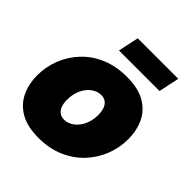

<svg xmlns="http://www.w3.org/2000/svg" viewBox="-198 -849 991 991"><g transform="rotate(45 298.0 -353.0)"><path d="M240 10Q157 10 105.5 -20.5Q54 -51 30.5 -102Q7 -153 7 -214Q7 -277 30 -335Q53 -393 96 -438.5Q139 -484 200.5 -510Q262 -536 340 -536Q424 -536 475 -506Q526 -476 549.5 -425.5Q573 -375 573 -313Q573 -250 550 -192Q527 -134 484 -88.5Q441 -43 379.5 -16.5Q318 10 240 10ZM267 -150Q288 -150 307.5 -160.5Q327 -171 342.5 -190.5Q358 -210 366.5 -236Q375 -262 375 -292Q375 -319 368 -337.5Q361 -356 347 -366Q333 -376 313 -376Q292 -376 272.5 -365.5Q253 -355 237.5 -335.5Q222 -316 213.5 -290Q205 -264 205 -234Q205 -208 212 -189Q219 -170 233 -160Q247 -150 267 -150ZM215 -603 239 -716H535L511 -603Z"/></g></svg>

Font: Raleway Thin Black
Style: Italic
Weight: 900
Italic angle: -12°
Version: Version 4.026